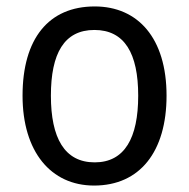

<svg xmlns="http://www.w3.org/2000/svg" viewBox="-20 -566 586 596"><path d="M497 -269C497 -448 408 -546 274 -546C131 -546 50 -446 50 -269C50 -95 138 10 272 10C414 10 497 -95 497 -269ZM138 -269C138 -400 179 -473 273 -473C367 -473 409 -400 409 -269C409 -138 367 -62 274 -62C180 -62 138 -138 138 -269Z"/></svg>

Font: Noto Sans Gujarati UI SemiCondensed
Style: Regular
Weight: 400
Width: 4
Designer: Jelle Bosma - Monotype Design Team, Universal Thirst
Foundry: Monotype Imaging Inc.
Version: Version 2.106